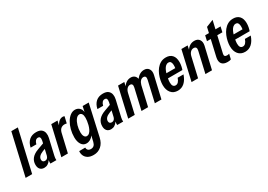

<svg xmlns="http://www.w3.org/2000/svg" viewBox="4 -1704 4054 2903"><g transform="rotate(-30 2031.0 -252.5)"><path d="M-8 0 158 -720H272L106 0Z M315 10Q270 10 244.5 -18Q219 -46 219 -97Q219 -225 372 -280L481 -320L490 -358Q493 -374 493.5 -391.5Q494 -409 486 -421.5Q478 -434 456 -434Q405 -434 386 -358H286Q303 -437 350.5 -478.5Q398 -520 473 -520Q533 -520 563.5 -495Q594 -470 601.5 -430.5Q609 -391 599 -348L535 -71Q531 -52 529 -35Q527 -18 529 0H425Q424 -13 424.5 -27.5Q425 -42 428 -58Q384 10 315 10ZM330 -121Q330 -100 342 -88Q354 -76 376 -76Q421 -76 437 -128L462 -235L420 -219Q330 -184 330 -121Z M616 0 734 -510H843L826 -437Q852 -481 879.5 -500.5Q907 -520 938 -520Q945 -520 953 -518.5Q961 -517 968 -514L942 -402Q936 -404 924 -405.5Q912 -407 905 -407Q869 -407 843 -387Q817 -367 805 -322L730 0Z M1060 215Q996 215 958.5 191Q921 167 906 130Q891 93 896 54H1002Q1000 80 1017 98Q1034 116 1068 116Q1132 116 1150 40L1173 -59Q1151 -26 1119 -8Q1087 10 1052 10Q997 10 966 -38Q935 -86 935 -162Q935 -232 952 -296.5Q969 -361 999 -411.5Q1029 -462 1068 -491Q1107 -520 1151 -520Q1194 -520 1225.5 -492.5Q1257 -465 1261 -416L1282 -510H1388L1267 31Q1247 120 1192 167.5Q1137 215 1060 215ZM1110 -84Q1137 -84 1157 -103Q1177 -122 1191 -151.5Q1205 -181 1214 -215.5Q1223 -250 1227 -281.5Q1231 -313 1231 -335Q1231 -381 1215.5 -403.5Q1200 -426 1175 -426Q1141 -426 1113.5 -390.5Q1086 -355 1069.5 -298.5Q1053 -242 1053 -179Q1053 -137 1068.5 -110.5Q1084 -84 1110 -84Z M1481 10Q1436 10 1410.5 -18Q1385 -46 1385 -97Q1385 -225 1538 -280L1647 -320L1656 -358Q1659 -374 1659.5 -391.5Q1660 -409 1652 -421.5Q1644 -434 1622 -434Q1571 -434 1552 -358H1452Q1469 -437 1516.5 -478.5Q1564 -520 1639 -520Q1699 -520 1729.5 -495Q1760 -470 1767.5 -430.5Q1775 -391 1765 -348L1701 -71Q1697 -52 1695 -35Q1693 -18 1695 0H1591Q1590 -13 1590.5 -27.5Q1591 -42 1594 -58Q1550 10 1481 10ZM1496 -121Q1496 -100 1508 -88Q1520 -76 1542 -76Q1587 -76 1603 -128L1628 -235L1586 -219Q1496 -184 1496 -121Z M1783 0 1900 -510H2009L1994 -443Q2019 -481 2053 -500.5Q2087 -520 2125 -520Q2164 -520 2189 -499Q2214 -478 2220 -443Q2279 -520 2357 -520Q2412 -520 2438.5 -480.5Q2465 -441 2451 -378L2363 0H2248L2331 -360Q2347 -430 2294 -430Q2266 -430 2243.5 -407.5Q2221 -385 2209 -342L2130 0H2015L2098 -360Q2114 -430 2061 -430Q2031 -430 2007.5 -405Q1984 -380 1974 -334L1897 0Z M2648 10Q2573 10 2530.5 -41Q2488 -92 2488 -179Q2488 -217 2497 -262Q2506 -307 2524.5 -352Q2543 -397 2572.5 -434.5Q2602 -472 2642.5 -495Q2683 -518 2737 -518Q2806 -518 2844.5 -476Q2883 -434 2883 -354Q2883 -320 2876 -285Q2869 -250 2860 -227H2608Q2604 -206 2602.5 -188Q2601 -170 2601 -158Q2601 -77 2658 -77Q2711 -77 2740 -162H2842Q2814 -79 2765 -34.5Q2716 10 2648 10ZM2732 -431Q2706 -431 2685.5 -413.5Q2665 -396 2650.5 -367.5Q2636 -339 2626 -306H2781Q2786 -335 2784.5 -364Q2783 -393 2771.5 -412Q2760 -431 2732 -431Z M2889 0 3006 -510H3115L3100 -442Q3151 -520 3236 -520Q3294 -520 3321 -480.5Q3348 -441 3334 -378L3246 0H3131L3214 -360Q3230 -430 3171 -430Q3139 -430 3114.5 -405Q3090 -380 3080 -334L3003 0Z M3515 10Q3444 10 3415 -29Q3386 -68 3402 -140L3466 -419H3400L3421 -510H3487L3509 -606L3635 -656L3601 -510H3690L3669 -419H3580L3514 -132Q3503 -81 3558 -81Q3577 -81 3596 -88L3575 0Q3554 10 3515 10Z M3822 10Q3747 10 3704.5 -41Q3662 -92 3662 -179Q3662 -217 3671 -262Q3680 -307 3698.5 -352Q3717 -397 3746.5 -434.5Q3776 -472 3816.5 -495Q3857 -518 3911 -518Q3980 -518 4018.5 -476Q4057 -434 4057 -354Q4057 -320 4050 -285Q4043 -250 4034 -227H3782Q3778 -206 3776.5 -188Q3775 -170 3775 -158Q3775 -77 3832 -77Q3885 -77 3914 -162H4016Q3988 -79 3939 -34.5Q3890 10 3822 10ZM3906 -431Q3880 -431 3859.5 -413.5Q3839 -396 3824.5 -367.5Q3810 -339 3800 -306H3955Q3960 -335 3958.5 -364Q3957 -393 3945.5 -412Q3934 -431 3906 -431Z"/></g></svg>

Font: Instrument Sans Condensed SemiBold Italic
Style: Regular
Weight: 600
Width: 3
Italic angle: -13°
Designer: Rodrigo Fuenzalida
Foundry: fragTYPE
Version: Version 1.000; ttfautohint (v1.8.4.7-5d5b);gftools[0.9.28]